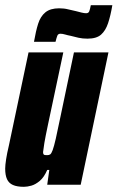

<svg xmlns="http://www.w3.org/2000/svg" viewBox="-21 -712 453 740"><path d="M71 8Q45 8 29 1Q13 -6 6 -21.5Q-1 -37 -1 -62Q-1 -75 2.5 -98Q6 -121 13 -150L89 -510H223L164 -232Q154 -185 150 -161Q146 -137 145 -126Q145 -121 146.5 -118Q148 -115 152 -114.5Q156 -114 161 -114Q168 -114 172.5 -117Q177 -120 182 -133.5Q187 -147 194 -177.5Q201 -208 212 -262L264 -510H397L290 0H161L169 -57H161Q149 -29 132.5 -15Q116 -1 100 3.5Q84 8 71 8ZM110 -551Q117 -592 126 -620.5Q135 -649 154 -664.5Q173 -680 207 -680Q226 -680 241.5 -676Q257 -672 272 -669Q283 -666 293.5 -663.5Q304 -661 311 -661Q320 -661 323 -668.5Q326 -676 329 -692H412Q405 -651 395.5 -622.5Q386 -594 368.5 -578.5Q351 -563 316 -563Q297 -563 281.5 -566.5Q266 -570 251 -574Q240 -576 230 -579Q220 -582 212 -582Q203 -582 200 -574.5Q197 -567 193 -551Z"/></svg>

Font: Saira ExtraCondensed Black
Style: Italic
Weight: 900
Width: 2
Italic angle: -12°
Designer: Hector Gatti with collaboration of the Omnibus-Type team
Foundry: Omnibus-Type
Version: Version 1.101